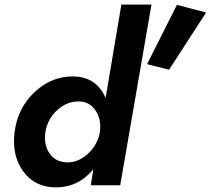

<svg xmlns="http://www.w3.org/2000/svg" viewBox="-20 -800 910 829"><path d="M43 -230Q56 -333 129 -402Q202 -471 296 -470Q396 -469 436 -377L504 -780H634L499 0H372L383 -69Q318 9 222 9Q130 9 80 -60.5Q30 -130 43 -230ZM744 -779 870 -746 710 -499 615 -523ZM176 -230Q168 -176 193.5 -138Q219 -100 270 -99Q316 -98 356 -133Q396 -168 409 -218L412 -237Q417 -288 391.5 -324.5Q366 -361 322 -362Q269 -363 227 -324.5Q185 -286 176 -230Z"/></svg>

Font: Jost* 600 Semi
Style: Italic
Weight: 600
Italic angle: -10°
Version: Version 3.500